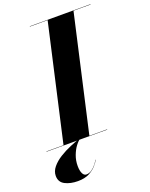

<svg xmlns="http://www.w3.org/2000/svg" viewBox="-220 -841 911 1165"><g transform="rotate(-20 235.5 -258.5)"><path d="M221 148Q213.5 162 196.2 182Q179 202 149.8 217.5Q120.5 233 76 233Q28.5 233 -6 215.5Q-40.5 198 -40.5 157.5Q-40.5 127.5 -19 101.5Q2.5 75.5 36.2 54.5Q70 33.5 107.5 17.8Q145 2 177 -8L178 -6.5Q162.5 3 145.5 25.5Q128.5 48 116.8 79.2Q105 110.5 105 146Q105 176.5 113.8 194.5Q122.5 212.5 138 212.5Q156.5 212.5 172.8 201Q189 189.5 201.2 174Q213.5 158.5 219.5 147ZM-43 -2H67.5L236.5 -748H122V-750H514V-748H403.5L234.5 -2H349V0H-43Z"/></g></svg>

Font: Bodoni* 96
Style: Bold Italic
Weight: 700
Italic angle: -13°
Version: Version 2.2